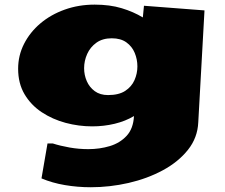

<svg xmlns="http://www.w3.org/2000/svg" viewBox="-20 -536 968 827"><path d="M371.1 270.5Q314 270.5 259.5 261.2Q205.1 252 158.7 232.4L184.6 82H207.5Q239.7 92.3 279.8 99.4Q319.8 106.4 360.4 106.4Q409.2 106.4 452.9 93.3Q496.6 80.1 525.4 49.1Q554.2 18.1 557.1 -36.1Q520.5 -14.2 473.9 -2.9Q427.2 8.3 377 8.3Q319.3 8.3 262.7 -6.8Q206.1 -22 159.7 -52.7Q113.3 -83.5 85.7 -130.1Q58.1 -176.8 58.1 -239.7Q58.1 -296.9 83.5 -346.9Q108.9 -397 153.8 -435.1Q198.7 -473.1 258.8 -494.6Q318.8 -516.1 387.7 -516.1Q453.1 -516.1 503.9 -500.7Q554.7 -485.4 595.2 -460.9L600.1 -511.2L860.8 -491.2L834 -9.3Q831.1 57.1 789.8 109.1Q748.5 161.1 681.6 197.3Q614.7 233.4 533.9 252Q453.1 270.5 371.1 270.5ZM445.3 -126.5Q491.7 -126.5 519.3 -144.5Q546.9 -162.6 559.3 -190.9Q571.8 -219.2 571.8 -250Q571.8 -280.3 560.3 -308.1Q548.8 -335.9 524.4 -353.5Q500 -371.1 461.4 -371.1Q421.9 -371.1 395.3 -352.1Q368.7 -333 355.5 -303.5Q342.3 -273.9 342.3 -242.2Q342.3 -212.9 353.8 -186.5Q365.2 -160.2 388.2 -143.3Q411.1 -126.5 445.3 -126.5Z"/></svg>

Font: Seymour One
Style: Regular
Weight: 400
Designer: Vernon Adams
Foundry: Vernon Adams
Version: Version 1.100; ttfautohint (v1.8.4.7-5d5b);gftools[0.9.33]